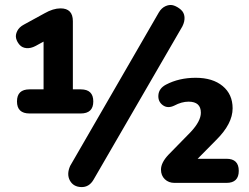

<svg xmlns="http://www.w3.org/2000/svg" viewBox="-20 -743 1013 780"><path d="M721 -636 360 -13Q342 18 310 17Q278 16 264 -9.5Q250 -35 265 -69L625 -692Q636 -711 653.5 -718.5Q671 -726 686.5 -720.5Q702 -715 715 -703.5Q728 -692 729.5 -674Q731 -656 721 -636ZM308 -282H100Q49 -282 49 -331Q49 -380 100 -380H157V-574L124 -556Q105 -546 87.5 -547.5Q70 -549 59.5 -561Q49 -573 45.5 -587Q42 -601 50 -617Q58 -633 77 -643L161 -689Q196 -709 226 -709Q276 -709 276 -657V-380H308Q359 -380 359 -331Q359 -282 308 -282ZM900 0H689Q665 0 649.5 -15Q634 -30 634 -54Q634 -82 664 -114L755 -207Q796 -251 796 -285Q796 -330 746 -330Q718 -330 688 -314Q661 -301 641 -316Q621 -331 623.5 -357.5Q626 -384 654 -399Q707 -427 775 -427Q844 -427 884.5 -393.5Q925 -360 925 -303Q925 -240 858 -174L783 -98H900Q950 -98 950 -49Q950 0 900 0Z"/></svg>

Font: Nunito ExtraBold
Style: Regular
Weight: 800
Designer: Vernon Adams
Foundry: Vernon Adams
Version: Version 3.602